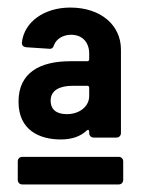

<svg xmlns="http://www.w3.org/2000/svg" viewBox="-20 -728 380 508"><path d="M166 -566C86 -566 29 -536 29 -459C29 -383 85 -359 141 -359C170 -359 193 -367 210 -383C213 -386 216 -384 216 -380V-376C216 -369 221 -364 228 -364H288C295 -364 300 -369 300 -376V-597C300 -662 246 -708 166 -708C97 -708 44 -670 38 -616C37 -608 42 -604 49 -603L110 -599C117 -598 121 -602 123 -609C129 -625 147 -636 168 -636C199 -636 216 -615 216 -586V-571C216 -568 214 -566 211 -566ZM157 -426C132 -426 114 -436 114 -462C114 -489 138 -501 172 -501H211C214 -501 216 -499 216 -496V-474C216 -446 190 -426 157 -426ZM27 -301V-252C27 -245 32 -240 39 -240H294C301 -240 306 -245 306 -252V-301C306 -308 301 -313 294 -313H39C32 -313 27 -308 27 -301Z"/></svg>

Font: Barlow Semi Condensed
Style: Bold
Weight: 700
Width: 4
Designer: Jeremy Tribby
Foundry: Tribby Type
Version: Version 1.422;hotconv 1.0.109;makeotfexe 2.5.65596